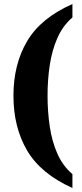

<svg xmlns="http://www.w3.org/2000/svg" viewBox="-20 -795 407 957"><path d="M341 142Q183 71 115 -45Q47 -161 47 -318Q47 -474 115 -589.5Q183 -705 341 -775V-708Q293 -667 266 -605.5Q239 -544 228 -470.5Q217 -397 217 -318Q217 -239 228 -164.5Q239 -90 266 -29Q293 32 341 73Z"/></svg>

Font: Noto Serif Lao ExtraCondensed Black
Style: Regular
Weight: 900
Width: 2
Designer: Monotype Design Team
Foundry: Monotype Imaging Inc.
Version: Version 2.003; ttfautohint (v1.8.4.7-5d5b)